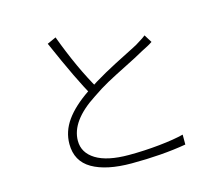

<svg xmlns="http://www.w3.org/2000/svg" viewBox="-109 -908 1218 1066"><g transform="rotate(-15 500.0 -374.5)"><path d="M774 -588Q764 -583 739 -570Q697 -546 621 -508Q559 -477 515 -453Q471 -429 420 -394Q265 -294 265 -180Q265 -111 330 -71Q395 -31 519 -31Q607 -31 694.5 -40Q782 -49 836 -63V-6Q696 18 522 18Q377 18 296 -29Q215 -76 215 -175Q215 -247 259.5 -309.5Q304 -372 393 -432Q452 -472 514.5 -506.5Q577 -541 655 -580Q668 -587 683.5 -594.5Q699 -602 715 -611L747 -631Q756 -636 774 -650L802 -605Q784 -593 774 -588ZM446 -436 404 -409Q348 -504 243 -744L294 -767Q366 -573 446 -436Z"/></g></svg>

Font: Merged Yaku Han JP Light
Style: Regular
Weight: 300
Designer: Ryoko NISHIZUKA 西塚涼子 (kana, bopomofo & ideographs); Paul D. Hunt (Latin, Greek & Cyrillic); Sandoll Communications 산돌커뮤니
Foundry: Adobe
Version: Version 2.004